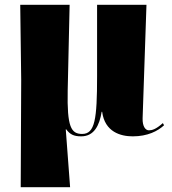

<svg xmlns="http://www.w3.org/2000/svg" viewBox="-20 -556 714 797"><path d="M66 221H271L253 -19H255C270 1 285 10 317 10C371 10 393 -36 402 -92H404C415 -8 481 10 531 10C593 10 635 -12 661 -36L656 -45C627 -19 611 -15 598 -15C584 -15 571 -31 572 -65L588 -536H383V-240C383 -60 374 0 321 0C275 0 258 -29 261 -180L269 -536H64L68 -225Z"/></svg>

Font: Noto Serif Display Black
Style: Regular
Weight: 900
Designer: Monotype Design Team
Foundry: Monotype Imaging Inc.
Version: Version 2.009